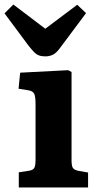

<svg xmlns="http://www.w3.org/2000/svg" viewBox="-49 -828 432 848"><path d="M34 0V-67L80 -74Q97 -77 102.5 -86.5Q108 -96 108 -123V-368Q108 -403 101.5 -415Q95 -427 72 -430L33 -436L40 -507L252 -518L267 -510V-121Q267 -96 272.5 -87Q278 -78 295 -74L340 -66V0ZM151 -579Q134 -579 122.5 -583.5Q111 -588 101 -598.5Q91 -609 78 -625L-29 -769L10 -808L151 -701L292 -807L331 -770L216 -616Q200 -594 185 -586.5Q170 -579 151 -579Z"/></svg>

Font: Literata 18pt
Style: Bold
Weight: 700
Designer: Latin by Veronika Burian and Jose Scaglione. Greek by Irene Vlachou. Cyrillic by Vera Evstafieva.
Foundry: TypeTogether
Version: Version 3.103;gftools[0.9.29]